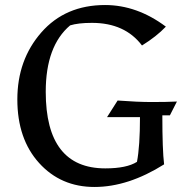

<svg xmlns="http://www.w3.org/2000/svg" viewBox="-20 -732 747 764"><path d="M626 -273Q626 -135 633 -78Q490 12 356 12Q222 12 135.5 -83.5Q49 -179 49 -336.5Q49 -494 144.5 -603Q240 -712 398 -712Q525 -712 640 -626Q603 -587 545 -551Q477 -641 346 -641Q291 -641 259 -631Q162 -549 162 -367Q162 -62 399 -62Q484 -62 525 -88Q537 -150 537 -266H406L448 -332Q527 -326 585 -326Q643 -326 684 -328L656 -273Z"/></svg>

Font: Asul
Style: Regular
Weight: 400
Version: Version 1.001